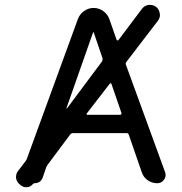

<svg xmlns="http://www.w3.org/2000/svg" viewBox="-20 -786 759 800"><path d="M341.8 -313.5Q339.8 -311.5 340.8 -309.6Q341.8 -307.6 343.8 -307.6H480.5Q483.4 -307.6 484.9 -309.6Q486.3 -311.5 486.3 -314.5L444.3 -436.5Q444.3 -438.5 441.9 -439Q439.5 -439.5 437.5 -437.5ZM285.2 -231.4Q277.3 -231.4 272.5 -225.6L180.7 -102.5Q175.8 -96.7 172.9 -89.8L158.2 -46.9Q149.4 -22.5 123 -22.5Q120.1 -22.5 118.2 -19.5H117.2Q108.4 -7.8 93.8 -5.9Q91.8 -5.9 88.9 -5.9Q78.1 -5.9 68.4 -12.7L62.5 -17.6Q49.8 -27.3 46.9 -43.9Q46.9 -46.9 46.9 -49.8Q46.9 -63.5 55.7 -74.2L84 -111.3Q88.9 -117.2 91.8 -124L304.7 -707Q312.5 -727.5 330.6 -740.2Q348.6 -752.9 370.1 -752.9Q391.6 -752.9 409.7 -740.2Q427.7 -727.5 435.5 -707L465.8 -620.1Q466.8 -618.2 469.2 -617.7Q471.7 -617.2 473.6 -619.1L571.3 -749Q582 -762.7 598.6 -765.6Q602.5 -765.6 605.5 -765.6Q619.1 -765.6 629.9 -757.8Q643.6 -747.1 645.5 -730.5Q646.5 -726.6 646.5 -723.6Q646.5 -710.9 637.7 -699.2L506.8 -528.3Q502 -522.5 504.9 -515.6L668 -68.4Q669.9 -62.5 669.9 -56.6Q669.9 -45.9 663.1 -37.1Q653.3 -22.5 634.8 -22.5Q613.3 -22.5 595.2 -35.2Q577.1 -47.9 570.3 -69.3L516.6 -224.6Q514.6 -231.4 507.8 -231.4ZM371.1 -649.4Q371.1 -651.4 369.1 -651.4Q367.2 -651.4 367.2 -649.4L256.8 -335Q256.8 -334 257.8 -334Q257.8 -334 258.8 -334Q258.8 -334 258.8 -334L405.3 -530.3Q407.2 -534.2 407.2 -538.1Q407.2 -541 407.2 -543Z"/></svg>

Font: Gen Jyuu Gothic P Regular
Style: Regular
Weight: 400
Designer: [Source Han Sans]
Ryoko NISHIZUKA  (kana & ideographs); Paul D. Hunt (Latin, Greek & Cyrillic); Wenlong ZHANG  (bopomofo
Version: Version 1.002.20150607